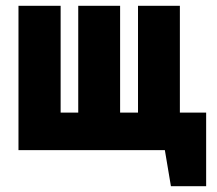

<svg xmlns="http://www.w3.org/2000/svg" viewBox="-20 -520 753 665"><path d="M510 -130V0H551L572 125H694V-130ZM458 -500V-130H396V-500H251V-130H190V-500H44V0H603V-500Z"/></svg>

Font: Advent Pro ExtraBold
Style: Regular
Weight: 800
Designer: VivaRado, Andreas Kalpakidis
Foundry: VivaRado, Andreas Kalpakidis
Version: Version 3.000